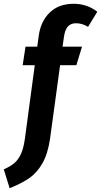

<svg xmlns="http://www.w3.org/2000/svg" viewBox="-91 -777 535 1016"><path d="M247 -579 240 -530H343L313 -432H227L174 -44Q162 38 133 88Q104 138 64 165.5Q24 193 -40 219L-71 119Q-36 104 -15 86Q6 68 20 37.5Q34 7 41 -45L93 -432H29L44 -530H106L114 -587Q124 -664 172 -710.5Q220 -757 299 -757Q369 -757 424 -715L375 -635Q344 -654 311 -654Q283 -654 267.5 -636Q252 -618 247 -579Z"/></svg>

Font: Fira Sans Extra Condensed SemiBold
Style: Italic
Weight: 600
Width: 3
Italic angle: -8°
Designer: Carrois Corporate & Edenspiekermann AG
Foundry: Carrois Corporate GbR & Edenspiekermann AG
Version: Version 4.203